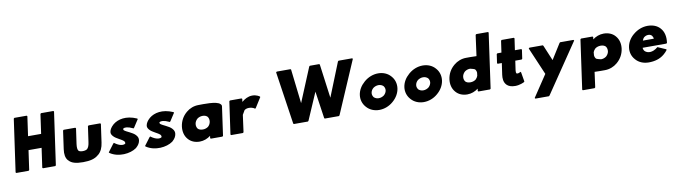

<svg xmlns="http://www.w3.org/2000/svg" viewBox="-43 -1775 10379 2950"><g transform="rotate(-10 5146.0 -300.0)"><path d="M803 -832H611L600 -822L557 -518H353L396 -822L387 -832H195L184 -822L68 -3L77 7H269L280 -3L323 -306H527L484 -3L493 7H685L696 -3L812 -822Z M1118 22C1227 22 1303 3 1355 -43L1364 -50H1365C1411 -90 1437 -147 1448 -226L1488 -510L1479 -520H1298L1286 -510L1252 -271C1245 -218 1233 -185 1211 -164C1195 -153 1172 -146 1142 -146C1112 -146 1091 -151 1077 -164C1062 -184 1059 -218 1066 -271L1100 -510L1090 -520H909L898 -510L858 -226C847 -148 857 -90 891 -50H892L899 -43C939 3 1009 22 1118 22Z M1637 -186 1635 -189 1622 -178 1531 -57 1540 -47C1669 40 1857 19 1952 -49L1961 -57C1994 -86 2016 -121 2021 -160C2025 -191 2016 -214 1999 -235L1996 -238L1991 -244V-245C1945 -295 1853 -321 1817 -353C1814 -359 1810 -367 1811 -373C1811 -376 1814 -378 1817 -381C1836 -393 1880 -398 1968 -356L1971 -354L1982 -366L2059 -485L2051 -495H2050C1888 -567 1756 -533 1683 -473L1675 -466C1639 -434 1616 -397 1611 -363C1607 -338 1617 -318 1632 -300L1638 -293C1677 -248 1760 -221 1796 -185C1804 -175 1808 -164 1806 -153C1806 -150 1804 -147 1799 -143C1774 -129 1718 -126 1637 -186Z M2203 -186 2201 -189 2188 -178 2097 -57 2106 -47C2235 40 2423 19 2518 -49L2527 -57C2560 -86 2582 -121 2587 -160C2591 -191 2582 -214 2565 -235L2562 -238L2557 -244V-245C2511 -295 2419 -321 2383 -353C2380 -359 2376 -367 2377 -373C2377 -376 2380 -378 2383 -381C2402 -393 2446 -398 2534 -356L2537 -354L2548 -366L2625 -485L2617 -495H2616C2454 -567 2322 -533 2249 -473L2241 -466C2205 -434 2182 -397 2177 -363C2173 -338 2183 -318 2198 -300L2204 -293C2243 -248 2326 -221 2362 -185C2370 -175 2374 -164 2372 -153C2372 -150 2370 -147 2365 -143C2340 -129 2284 -126 2203 -186Z M2963 -332C2985 -349 3015 -360 3047 -360C3078 -360 3102 -352 3122 -333C3137 -314 3145 -287 3141 -256C3137 -226 3124 -201 3101 -180C3080 -164 3050 -153 3018 -153C2984 -153 2958 -162 2940 -180C2926 -198 2917 -225 2921 -256C2925 -286 2941 -312 2963 -332ZM3359 -482 3352 -489C3302 -546 3077 -535 3016 -535C2943 -535 2876 -509 2824 -465L2815 -457C2757 -407 2718 -335 2707 -256C2696 -177 2715 -105 2758 -56L2764 -49C2803 -5 2864 22 2938 22C3002 22 3061 -2 3108 -38L3103 -3L3112 7H3293L3304 -3L3367 -451C3369 -463 3367 -473 3359 -482Z M3689 -467 3687 -465 3694 -510 3684 -520H3503L3492 -510L3420 -3L3429 7H3613L3624 -3L3660 -268L3699 -335C3716 -348 3738 -357 3770 -357C3831 -357 3859 -330 3859 -330L3862 -327L3875 -338L3972 -492L3964 -502C3964 -502 3921 -535 3853 -535C3785 -535 3731 -500 3699 -474Z M4890 7H5110L5121 -2L5474 -822L5465 -832H5253L5242 -823L5030 -294L4959 -823L4951 -832H4805L4794 -823L4573 -290L4511 -823L4503 -832H4289L4277 -822L4399 -2L4407 7H4627L4637 -2L4820 -425L4882 -2Z M5791 -356C5821 -356 5847 -345 5866 -327C5881 -308 5890 -283 5886 -256C5882 -230 5868 -206 5846 -186C5823 -169 5794 -157 5763 -157C5733 -157 5707 -167 5687 -186C5673 -204 5663 -230 5667 -256C5671 -282 5684 -308 5707 -327C5729 -344 5760 -356 5791 -356ZM5538 -68 5544 -61C5589 -10 5658 22 5739 22C5819 22 5896 -9 5954 -59L5962 -66C6020 -116 6060 -184 6070 -256C6080 -328 6060 -396 6016 -446L6009 -454C5965 -504 5897 -535 5817 -535C5737 -535 5660 -504 5600 -453L5591 -445C5533 -395 5493 -328 5483 -256C5473 -184 5495 -117 5538 -68Z M6486 -356C6516 -356 6542 -345 6561 -327C6576 -308 6585 -283 6581 -256C6577 -230 6563 -206 6541 -186C6518 -169 6489 -157 6458 -157C6428 -157 6402 -167 6382 -186C6368 -204 6358 -230 6362 -256C6366 -282 6379 -308 6402 -327C6424 -344 6455 -356 6486 -356ZM6233 -68 6239 -61C6284 -10 6353 22 6434 22C6514 22 6591 -9 6649 -59L6657 -66C6715 -116 6755 -184 6765 -256C6775 -328 6755 -396 6711 -446L6704 -454C6660 -504 6592 -535 6512 -535C6432 -535 6355 -504 6295 -453L6286 -445C6228 -395 6188 -328 6178 -256C6168 -184 6190 -117 6233 -68Z M7137 -332C7159 -349 7189 -360 7221 -360C7232 -360 7306 -338 7298 -332C7309 -319 7316 -302 7317 -280L7311 -233C7304 -213 7292 -195 7276 -180C7255 -164 7225 -153 7192 -153C7158 -153 7132 -162 7114 -180C7100 -198 7091 -225 7095 -256C7099 -286 7115 -312 7137 -332ZM7479 -3 7599 -857 7591 -867H7408L7396 -857L7352 -533C7287 -536 7219 -535 7191 -535C7118 -535 7050 -508 6998 -464L6989 -456C6931 -406 6892 -335 6881 -256C6870 -177 6889 -107 6932 -57L6939 -49C6978 -5 7039 22 7113 22C7177 22 7236 -2 7283 -38L7278 -3L7287 7H7468Z M7675 -520 7664 -510 7644 -371 7653 -361H7717L7691 -181C7684 -128 7687 -70 7722 -30L7729 -22C7755 5 7797 22 7859 22C7935 22 7997 -11 7997 -11H7998L8009 -21L7984 -168L7974 -179L7971 -176C7971 -176 7949 -161 7928 -161C7921 -161 7915 -163 7910 -166C7905 -174 7902 -191 7906 -217L7927 -361H8026L8037 -371L8057 -510L8048 -520H7949L7975 -701L7966 -711H7776L7765 -701L7739 -520Z M8644 -511 8493 -270 8392 -511 8383 -520H8175L8163 -509L8346 -81L8121 256L8130 267H8341L8352 258L8872 -509L8862 -520H8654Z M9312 -181C9290 -164 9261 -153 9229 -153C9218 -153 9143 -175 9151 -181C9140 -194 9133 -211 9132 -233L9136 -280C9143 -300 9156 -318 9172 -333C9193 -349 9224 -360 9257 -360C9291 -360 9316 -351 9335 -333C9349 -315 9357 -288 9354 -257C9350 -227 9334 -201 9312 -181ZM8970 -510 8862 257 8870 267H9053L9065 257L9097 20C9162 23 9230 22 9258 22C9331 22 9399 -5 9451 -49L9460 -57C9518 -107 9557 -178 9568 -257C9579 -336 9560 -406 9517 -456L9510 -464C9471 -508 9410 -535 9335 -535C9270 -535 9211 -511 9164 -475L9169 -510L9160 -520H8981Z M9941 -373C9959 -386 9980 -396 10007 -396C10030 -396 10047 -389 10062 -374C10071 -361 10080 -345 10082 -324H9911C9917 -341 9925 -358 9941 -373ZM10111 -185C10026 -113 9948 -124 9909 -162C9897 -176 9888 -196 9888 -216H10258L10270 -225V-228C10284 -325 10263 -402 10218 -453L10212 -460C10168 -509 10100 -535 10021 -535C9938 -535 9860 -503 9799 -452L9789 -444C9732 -395 9693 -329 9683 -256C9673 -184 9694 -118 9737 -69L9743 -62C9788 -10 9859 22 9943 22C10035 22 10119 0 10186 -57L10195 -65C10212 -80 10230 -98 10245 -119L10247 -122L10239 -132L10113 -187Z"/></g></svg>

Font: Hussar Woodtype
Style: UltraObl
Weight: 900
Foundry: Cannot Into Space Fonts
Version: Version 1.07